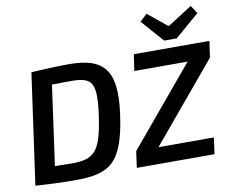

<svg xmlns="http://www.w3.org/2000/svg" viewBox="-94 -1045 1430 1178"><g transform="rotate(-10 620.5 -456.0)"><path d="M1046 -740 1198 -871 1165 -921 1015 -825H1007L890 -921L845 -879L968 -740ZM365 -699C305 -699 201 -695 132 -690L35 0C113 5 205 9 275 9C491 9 580 -33 623 -340C661 -613 585 -699 365 -699ZM1241 -690H770L755 -588H1087L681 -102L667 0H1151L1165 -102H820L1226 -588ZM492 -350C460 -129 415 -96 274 -96C249 -96 211 -97 174 -98L243 -594C288 -594 336 -595 361 -595C495 -595 522 -560 492 -350Z"/></g></svg>

Font: Exo 2 Semi Bold
Style: Italic
Weight: 600
Italic angle: -8°
Designer: Natanael Gama
Version: Version 1.001;PS 001.001;hotconv 1.0.88;makeotf.lib2.5.64775